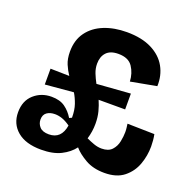

<svg xmlns="http://www.w3.org/2000/svg" viewBox="-122 -803 963 946"><g transform="rotate(20 359.5 -330.0)"><path d="M187 14Q106 14 62 -23Q18 -60 18 -121Q18 -181 56 -215Q94 -249 148 -249Q192 -249 219 -229.5Q246 -210 264 -180L277 -186Q277 -226 267 -255Q257 -284 243 -307L95 -294V-377L194 -375Q179 -397 167.5 -424Q156 -451 156 -489Q156 -550 186.5 -591.5Q217 -633 269.5 -654Q322 -675 388 -675Q466 -675 518.5 -648.5Q571 -622 596 -577Q621 -532 619 -476L484 -451Q482 -494 460 -527Q438 -560 385 -560Q343 -560 322.5 -538Q302 -516 302 -479Q302 -454 311 -431Q320 -408 333 -384L509 -397V-314H370Q381 -289 388.5 -260.5Q396 -232 396 -197Q396 -177 393 -157Q390 -137 384 -117Q403 -108 424 -100.5Q445 -93 465 -93Q501 -93 519 -112.5Q537 -132 542.5 -159.5Q548 -187 548 -209Q548 -222 546.5 -233Q545 -244 544 -252L686 -249Q689 -234 690.5 -217.5Q692 -201 692 -186Q692 -138 675.5 -92Q659 -46 621 -15.5Q583 15 519 15Q460 15 418.5 -9Q377 -33 355 -59Q331 -27 290 -6.5Q249 14 187 14ZM134 -125Q134 -103 149 -86.5Q164 -70 197 -70Q262 -70 274 -144Q250 -161 230.5 -167.5Q211 -174 193 -174Q167 -174 150.5 -162Q134 -150 134 -125Z"/></g></svg>

Font: Bricolage Grotesque 10pt Bricolage Grotesque 10pt Regular
Style: Bold
Weight: 700
Designer: Mathieu Triay
Foundry: Atelier Triay
Version: Version 1.000; ttfautohint (v1.8.4.7-5d5b);gftools[0.9.32]